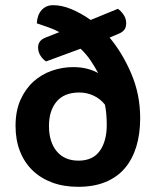

<svg xmlns="http://www.w3.org/2000/svg" viewBox="-20 -706 602 741"><path d="M403 -561Q453 -501 487 -421Q521 -341 521 -250Q521 -189 506 -140Q491 -91 461.5 -56.5Q432 -22 387 -3.5Q342 15 282 15Q226 15 181.5 -1.5Q137 -18 105.5 -48.5Q74 -79 57 -122.5Q40 -166 40 -220Q40 -278 59 -320.5Q78 -363 109 -391Q140 -419 180 -433Q220 -447 262 -447Q291 -447 315 -441Q339 -435 359 -424Q345 -450 329 -473.5Q313 -497 291 -518L158 -469Q145 -477 136 -491.5Q127 -506 127 -523Q127 -550 156 -561L209 -582Q189 -593 167 -600.5Q145 -608 122 -616Q124 -649 141 -667.5Q158 -686 185 -686Q219 -686 256 -670.5Q293 -655 330 -629L435 -672Q447 -664 457 -649Q467 -634 467 -617Q467 -599 458.5 -589.5Q450 -580 436 -575ZM385 -302Q367 -325 341 -337Q315 -349 286 -349Q228 -349 198.5 -314Q169 -279 169 -220Q169 -158 199 -122Q229 -86 283 -86Q338 -86 365 -123.5Q392 -161 392 -224Q392 -268 385 -302Z"/></svg>

Font: Baloo 2 Latin SemiBold
Style: Regular
Weight: 400
Designer: Sarang Kulkarni and Ek Type
Foundry: Ek Type
Version: Version 1.001